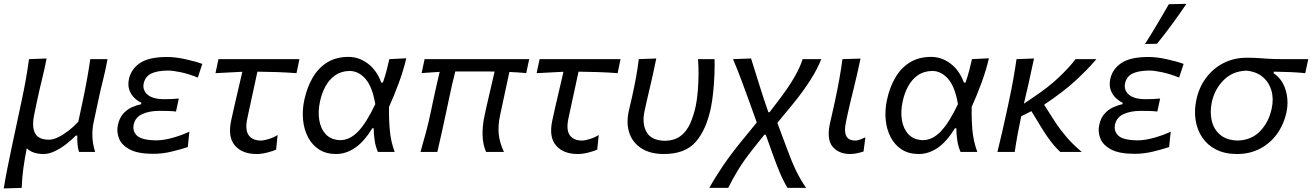

<svg xmlns="http://www.w3.org/2000/svg" viewBox="-23 -812 7011 1026"><path d="M-3 195Q6 140 16.5 87.2Q27 34.5 40 -27L92 -271Q106 -335.5 115.2 -388.2Q124.5 -441 132 -496L226 -499.5Q215.5 -444.5 202.2 -391.2Q189 -338 176.5 -279.5L160.5 -203Q146 -136.5 163.8 -101Q181.5 -65.5 239 -65.5Q261 -65.5 288.5 -79Q316 -92.5 344 -114.2Q372 -136 395.5 -161.5L420.5 -279Q433 -338 442.2 -389.8Q451.5 -441.5 459.5 -496H551.5Q542 -442 528.5 -388.8Q515 -335.5 501.5 -271.5L477 -157Q469.5 -122 470.8 -82Q472 -42 485.5 0H399.5Q392.5 -21 391 -43.2Q389.5 -65.5 390 -87.5H382Q360.5 -65 331.2 -42.2Q302 -19.5 270.2 -4.2Q238.5 11 210 11Q151.5 11 120 -19.5Q108.5 37.5 101.8 87.5Q95 137.5 93 192Z M795.5 10Q714 10 670.2 -13.5Q626.5 -37 612.8 -72.5Q599 -108 607 -144Q615 -181.5 635 -204Q655 -226.5 680.5 -238.2Q706 -250 731 -255L732.5 -263Q715 -270.5 696.8 -287.2Q678.5 -304 668.8 -329.5Q659 -355 666 -389.5Q677.5 -443 725.2 -475.2Q773 -507.5 870.5 -507.5Q913 -507.5 966.2 -496Q1019.5 -484.5 1058 -470.5L1034 -397.5Q984 -417.5 942.2 -426.2Q900.5 -435 875 -435Q816.5 -434.5 784.8 -418.8Q753 -403 745 -366.5Q737.5 -331 765.2 -306.5Q793 -282 854.5 -282Q876 -282 895 -282.8Q914 -283.5 932.5 -285.5L917.5 -216Q896.5 -218.5 875.5 -219Q854.5 -219.5 828 -219.5Q775 -219.5 737.5 -202.5Q700 -185.5 691.5 -146.5Q684 -111 709.2 -87Q734.5 -63 812 -62Q851.5 -62 901 -76Q950.5 -90 989 -108.5L980.5 -26Q947 -15 896.8 -2.5Q846.5 10 795.5 10Z M1348 11Q1271.5 11 1232.5 -34.2Q1193.5 -79.5 1212 -166.5Q1227.5 -239 1243 -303.5Q1258.5 -368 1272 -428.5L1128.5 -421L1144.5 -496H1577L1561.5 -421Q1509.5 -425 1456.5 -426.8Q1403.5 -428.5 1352.5 -429Q1339 -366.5 1325.5 -304Q1312 -241.5 1298.5 -179Q1285.5 -118 1305.8 -89.5Q1326 -61 1371 -61Q1387 -61 1413 -69Q1439 -77 1460.5 -90.5L1452.5 -12.5Q1438 -5.5 1406.8 2.8Q1375.5 11 1348 11Z M1773 11Q1719.5 11 1682 -13.2Q1644.5 -37.5 1623 -78.8Q1601.5 -120 1596.5 -171.5Q1591.5 -223 1603 -277.5Q1617.5 -345 1647.8 -397Q1678 -449 1725.5 -478.5Q1773 -508 1839.5 -508Q1895 -508 1942.8 -472.2Q1990.5 -436.5 2014.5 -370.5H2023Q2035.5 -407 2043.5 -437.8Q2051.5 -468.5 2057.5 -496L2148 -500.5Q2133 -436 2108.2 -369Q2083.5 -302 2056 -241Q2054.5 -179.5 2059.8 -118.2Q2065 -57 2086 0H1996.5Q1984 -28.5 1979 -61.8Q1974 -95 1974 -126.5H1966.5Q1921.5 -53.5 1873.2 -21.2Q1825 11 1773 11ZM1795.5 -63Q1846.5 -63.5 1890.8 -109.5Q1935 -155.5 1982.5 -255.5Q1966.5 -349.5 1929.5 -391.2Q1892.5 -433 1844 -433Q1798.5 -431.5 1766.8 -408.8Q1735 -386 1715.5 -349.2Q1696 -312.5 1687 -269.5Q1675.5 -217 1683 -170.5Q1690.5 -124 1718.2 -94.2Q1746 -64.5 1795.5 -63Z M2224 0Q2240 -55 2253.8 -106.8Q2267.5 -158.5 2280.5 -220.5L2290.5 -268.5Q2300.5 -314.5 2309.2 -353.5Q2318 -392.5 2326.5 -428L2230 -421.5L2246 -496H2805L2789 -421.5Q2767 -423.5 2744.2 -425Q2721.5 -426.5 2699 -427.5L2649 -194.5Q2638 -143 2642 -97Q2646 -51 2670 0H2574.5Q2557.5 -38.5 2555.8 -87Q2554 -135.5 2565.5 -190Q2576.5 -243.5 2590.2 -300.5Q2604 -357.5 2620 -429.5Q2606 -429.5 2591 -430H2410Q2401 -395 2392.5 -358.5Q2384 -322 2376 -282.5L2362 -216.5Q2349.5 -158.5 2338.2 -106.5Q2327 -54.5 2314 0Z M3064 11Q2987.5 11 2948.5 -34.2Q2909.5 -79.5 2928 -166.5Q2943.5 -239 2959 -303.5Q2974.5 -368 2988 -428.5L2844.5 -421L2860.5 -496H3293L3277.5 -421Q3225.5 -425 3172.5 -426.8Q3119.5 -428.5 3068.5 -429Q3055 -366.5 3041.5 -304Q3028 -241.5 3014.5 -179Q3001.5 -118 3021.8 -89.5Q3042 -61 3087 -61Q3103 -61 3129 -69Q3155 -77 3176.5 -90.5L3168.5 -12.5Q3154 -5.5 3122.8 2.8Q3091.5 11 3064 11Z M3524.5 11Q3452.5 11 3405.5 -18.8Q3358.5 -48.5 3340.5 -100.2Q3322.5 -152 3337 -218.5Q3341.5 -239.5 3346 -257.8Q3350.5 -276 3354.5 -294Q3367 -351 3375.8 -398.5Q3384.5 -446 3390.5 -496L3484 -499.5Q3466.5 -413.5 3449 -340.2Q3431.5 -267 3421 -217Q3407 -152 3431.8 -106.8Q3456.5 -61.5 3530 -59.5Q3582 -61 3614.2 -85.5Q3646.5 -110 3665 -151.8Q3683.5 -193.5 3695 -246Q3702 -280 3705.8 -325.5Q3709.5 -371 3709.8 -416.5Q3710 -462 3707 -496H3795.5Q3796.5 -461 3794.8 -414.5Q3793 -368 3788.2 -320.2Q3783.5 -272.5 3775.5 -234.5Q3750.5 -116.5 3693.8 -52.8Q3637 11 3524.5 11Z M3767.5 192Q3797.5 137.5 3838.5 76.8Q3879.5 16 3940 -58.5L4021 -157.5L3985.5 -256.5Q3964 -316 3941.5 -376.8Q3919 -437.5 3894 -496L3990.5 -499.5Q4001 -467 4014 -424.8Q4027 -382.5 4039.8 -342.2Q4052.5 -302 4061.5 -275L4083 -212.5H4089.5L4149 -290.5Q4197 -355 4225.5 -405.8Q4254 -456.5 4266 -496H4365.5Q4346.5 -445.5 4307 -383.5Q4267.5 -321.5 4213.5 -255.5L4131 -155.5L4182.5 -17Q4208 52.5 4231 100Q4254 147.5 4284.5 192H4185Q4159.5 148.5 4141 103Q4122.5 57.5 4107 14L4069 -92H4061.5L4003 -19Q3954 42.5 3922.5 94Q3891 145.5 3868.5 192Z M4520 11Q4460 11 4426.8 -27.5Q4393.5 -66 4412 -152Q4420 -189.5 4426.5 -216.2Q4433 -243 4439 -272.5Q4453 -337.5 4462.2 -389.5Q4471.5 -441.5 4479 -496L4575.5 -499Q4556.5 -409 4537.5 -333Q4518.5 -257 4507 -204.5L4497.5 -159.5Q4487 -111.5 4498.8 -86.2Q4510.5 -61 4548 -61Q4558 -61 4570.5 -65.2Q4583 -69.5 4601.5 -78L4591.5 -2.5Q4579 2 4558.8 6.5Q4538.5 11 4520 11Z M4886.5 11Q4833 11 4795.5 -13.2Q4758 -37.5 4736.5 -78.8Q4715 -120 4710 -171.5Q4705 -223 4716.5 -277.5Q4731 -345 4761.2 -397Q4791.5 -449 4839 -478.5Q4886.5 -508 4953 -508Q5008.5 -508 5056.2 -472.2Q5104 -436.5 5128 -370.5H5136.5Q5149 -407 5157 -437.8Q5165 -468.5 5171 -496L5261.5 -500.5Q5246.5 -436 5221.8 -369Q5197 -302 5169.5 -241Q5168 -179.5 5173.2 -118.2Q5178.5 -57 5199.5 0H5110Q5097.5 -28.5 5092.5 -61.8Q5087.5 -95 5087.5 -126.5H5080Q5035 -53.5 4986.8 -21.2Q4938.5 11 4886.5 11ZM4909 -63Q4960 -63.5 5004.2 -109.5Q5048.5 -155.5 5096 -255.5Q5080 -349.5 5043 -391.2Q5006 -433 4957.5 -433Q4912 -431.5 4880.2 -408.8Q4848.5 -386 4829 -349.2Q4809.5 -312.5 4800.5 -269.5Q4789 -217 4796.5 -170.5Q4804 -124 4831.8 -94.2Q4859.5 -64.5 4909 -63Z M5307 0Q5320 -54.5 5332.2 -106Q5344.5 -157.5 5357.5 -219.5L5368 -268.5Q5382 -334 5391.5 -387.2Q5401 -440.5 5409 -496L5502.5 -499.5Q5488 -429 5473.8 -367.2Q5459.5 -305.5 5448.5 -258L5501 -293.5Q5579 -345.5 5635 -398.5Q5691 -451.5 5724.5 -496H5836Q5792 -444 5727 -383.5Q5662 -323 5556.5 -252.5L5616 -159.5Q5641.5 -120.5 5675.8 -80.2Q5710 -40 5758 0H5643Q5615 -26 5590.2 -58.8Q5565.5 -91.5 5543.5 -128L5488.5 -218L5434 -190.5Q5423.5 -140 5415 -94.5Q5406.5 -49 5399.5 0Z M6039.5 10Q5958 10 5914.2 -13.5Q5870.5 -37 5856.8 -72.5Q5843 -108 5851 -144Q5859 -181.5 5879 -204Q5899 -226.5 5924.5 -238.2Q5950 -250 5975 -255L5976.5 -263Q5959 -270.5 5940.8 -287.2Q5922.5 -304 5912.8 -329.5Q5903 -355 5910 -389.5Q5921.5 -443 5969.2 -475.2Q6017 -507.5 6114.5 -507.5Q6157 -507.5 6210.2 -496Q6263.5 -484.5 6302 -470.5L6278 -397.5Q6228 -417.5 6186.2 -426.2Q6144.5 -435 6119 -435Q6060.5 -434.5 6028.8 -418.8Q5997 -403 5989 -366.5Q5981.5 -331 6009.2 -306.5Q6037 -282 6098.5 -282Q6120 -282 6139 -282.8Q6158 -283.5 6176.5 -285.5L6161.5 -216Q6140.5 -218.5 6119.5 -219Q6098.5 -219.5 6072 -219.5Q6019 -219.5 5981.5 -202.5Q5944 -185.5 5935.5 -146.5Q5928 -111 5953.2 -87Q5978.5 -63 6056 -62Q6095.5 -62 6145 -76Q6194.5 -90 6233 -108.5L6224.5 -26Q6191 -15 6140.8 -2.5Q6090.5 10 6039.5 10ZM6095.5 -577Q6129.5 -630 6161 -683.2Q6192.5 -736.5 6223 -789.5L6317 -791.5Q6280 -737 6240.8 -683.2Q6201.5 -629.5 6159.5 -578Z M6588 11Q6522 11 6475.2 -13Q6428.5 -37 6401.2 -77.8Q6374 -118.5 6366 -169.8Q6358 -221 6369.5 -276Q6383.5 -345 6422 -396.2Q6460.5 -447.5 6516.2 -475.5Q6572 -503.5 6639 -503.5Q6672.5 -503.5 6698.5 -501.8Q6724.5 -500 6755.5 -498Q6786.5 -496 6835.5 -496H6968L6952 -421Q6913 -425 6871.5 -426.8Q6830 -428.5 6784 -429L6782.5 -421Q6829.5 -389.5 6847 -331.5Q6864.5 -273.5 6851.5 -212Q6837 -145.5 6800.2 -95.2Q6763.5 -45 6709.2 -17Q6655 11 6588 11ZM6591 -61Q6665 -63 6711.2 -111.5Q6757.5 -160 6772.5 -231.5Q6784 -283.5 6771.2 -327.8Q6758.5 -372 6724.5 -400.8Q6690.5 -429.5 6637 -434.5Q6564 -432 6515.8 -383.8Q6467.5 -335.5 6452.5 -265.5Q6441.5 -212 6452.5 -166Q6463.5 -120 6498 -91.2Q6532.5 -62.5 6591 -61Z"/></svg>

Font: Commissioner Flair
Style: Italic
Weight: 400
Italic angle: -12°
Designer: Kostas Bartsokas
Foundry: Kostas Bartsokas
Version: Version 1.000; ttfautohint (v1.8.3)